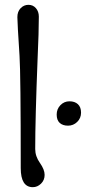

<svg xmlns="http://www.w3.org/2000/svg" viewBox="-20 -770 391 796"><path d="M66 -73Q66 -462 61 -538Q52 -676 52 -699Q52 -722 65.5 -736Q79 -750 98 -750Q117 -750 129 -736Q141 -722 141 -701Q141 -638 136 -530Q126 -276 126 -152Q126 -122 145.5 -94.5Q165 -67 165 -45Q165 -23 150 -8.5Q135 6 116 6Q66 6 66 -73ZM262 -249Q240 -249 227.5 -260.5Q215 -272 215 -295Q215 -318 230.5 -334Q246 -350 268 -350Q290 -350 303 -338Q316 -326 316 -303Q316 -280 300 -264.5Q284 -249 262 -249Z"/></svg>

Font: Macondo
Style: Regular
Weight: 400
Version: Version 2.001